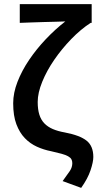

<svg xmlns="http://www.w3.org/2000/svg" viewBox="-20 -726 485 932"><path d="M374 186 284 153Q307 122 319 104Q331 86 331 66Q331 55 326.5 47Q322 39 310.5 32.5Q299 26 279 20.5Q259 15 228 8Q192 1 159 -14Q126 -29 100.5 -55.5Q75 -82 59.5 -123Q44 -164 44 -225Q44 -275 65 -329Q86 -383 121.5 -435.5Q157 -488 202.5 -536Q248 -584 297 -622Q279 -621 251 -620.5Q223 -620 192 -619Q161 -618 130 -617Q99 -616 76 -615V-706H425V-615H420Q372 -584 326 -536.5Q280 -489 243.5 -436Q207 -383 185 -329Q163 -275 163 -231Q163 -195 171 -169.5Q179 -144 195.5 -127Q212 -110 236.5 -99.5Q261 -89 295 -83Q368 -69 400.5 -43Q433 -17 433 36Q433 60 419.5 100.5Q406 141 374 186Z"/></svg>

Font: TT Toshiba Sans Medium
Style: Regular
Weight: 500
Designer: Paul D. Hunt
Foundry: Toshiba Corporation
Version: Version 2.020;PS 2.000;hotconv 1.0.86;makeotf.lib2.5.63406